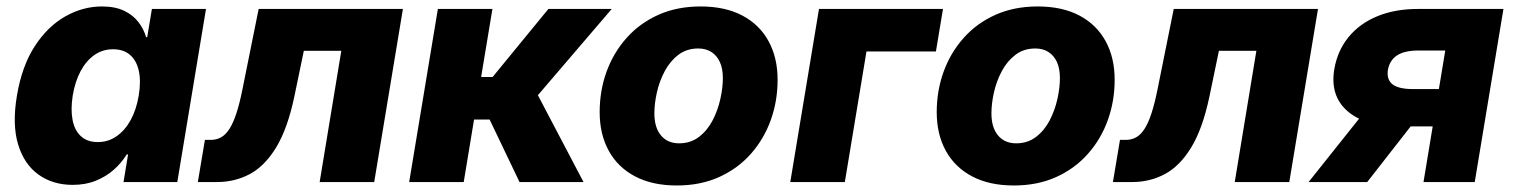

<svg xmlns="http://www.w3.org/2000/svg" viewBox="-20 -567 4712 598"><path d="M206.5 8.8Q144.5 8.8 99.9 -23.2Q55.2 -55.2 36.4 -117.2Q17.6 -179.2 32.7 -269Q48.3 -361.8 88.4 -423.3Q128.4 -484.9 183.3 -515.9Q238.3 -546.9 297.4 -546.9Q338.9 -546.9 366.7 -533.4Q394.5 -520 411.1 -498.3Q427.7 -476.6 435.1 -451.2H438.5L453.1 -539.1H621.6L532.2 0H364.7L378.9 -85.9H374.5Q358.9 -60.1 334.7 -38.6Q310.5 -17.1 278.6 -4.2Q246.6 8.8 206.5 8.8ZM284.7 -124.5Q316.9 -124.5 343 -142.6Q369.1 -160.6 387 -193.1Q404.8 -225.6 412.1 -269.5Q419.4 -314 412.4 -346.2Q405.3 -378.4 385 -396Q364.7 -413.6 332 -413.6Q299.8 -413.6 274.2 -395.8Q248.5 -377.9 231.2 -345.7Q213.9 -313.5 206.5 -269.5Q199.7 -225.6 206.1 -193.1Q212.4 -160.6 232.2 -142.6Q252 -124.5 284.7 -124.5Z M596.2 0 618.2 -131.3H636.2Q654.3 -131.3 668.7 -139.4Q683.1 -147.5 694.8 -165.8Q706.5 -184.1 716.3 -214.1Q726.1 -244.1 734.9 -287.6L785.6 -539.1H1234.9L1145.5 0H975.6L1043 -408.7H926.3L896.5 -265.1Q875.5 -166 840.3 -108.2Q805.2 -50.3 758.5 -25.1Q711.9 0 655.8 0Z M1254.4 0 1343.8 -539.1H1513.7L1478.5 -327.1H1514.2L1688 -539.1H1885.3L1655.3 -270.5L1797.4 0H1598.1L1504.9 -194.8H1456.5L1424.3 0Z M2087.9 10.7Q2011.7 10.7 1958 -17.6Q1904.3 -45.9 1876 -97.4Q1847.7 -148.9 1847.7 -217.8Q1847.7 -284.2 1869.1 -343.5Q1890.6 -402.8 1931.4 -448.7Q1972.2 -494.6 2030.5 -520.8Q2088.9 -546.9 2162.1 -546.9Q2238.3 -546.9 2291.7 -518.8Q2345.2 -490.7 2373.5 -439.2Q2401.9 -387.7 2401.9 -318.4Q2401.9 -252.9 2380.9 -193.8Q2359.9 -134.8 2319.3 -88.6Q2278.8 -42.5 2220.5 -15.9Q2162.1 10.7 2087.9 10.7ZM2095.2 -120.6Q2130.9 -120.6 2157 -140.6Q2183.1 -160.6 2199.5 -192.1Q2215.8 -223.6 2223.6 -258.8Q2231.4 -293.9 2231.4 -323.7Q2231.4 -353 2222.2 -373.5Q2212.9 -394 2195.8 -405Q2178.7 -416 2154.8 -416Q2118.7 -416 2092.8 -396.2Q2066.9 -376.5 2050.3 -345.2Q2033.7 -314 2025.9 -279.1Q2018.1 -244.1 2018.1 -213.9Q2018.1 -169.9 2038.6 -145.3Q2059.1 -120.6 2095.2 -120.6Z M2917 -539.1 2895 -406.7H2678.7L2611.3 0H2441.4L2530.8 -539.1Z M3137.7 10.7Q3061.5 10.7 3007.8 -17.6Q2954.1 -45.9 2925.8 -97.4Q2897.5 -148.9 2897.5 -217.8Q2897.5 -284.2 2918.9 -343.5Q2940.4 -402.8 2981.2 -448.7Q3022 -494.6 3080.3 -520.8Q3138.7 -546.9 3211.9 -546.9Q3288.1 -546.9 3341.6 -518.8Q3395 -490.7 3423.3 -439.2Q3451.7 -387.7 3451.7 -318.4Q3451.7 -252.9 3430.7 -193.8Q3409.7 -134.8 3369.1 -88.6Q3328.6 -42.5 3270.3 -15.9Q3211.9 10.7 3137.7 10.7ZM3145 -120.6Q3180.7 -120.6 3206.8 -140.6Q3232.9 -160.6 3249.3 -192.1Q3265.6 -223.6 3273.4 -258.8Q3281.2 -293.9 3281.2 -323.7Q3281.2 -353 3272 -373.5Q3262.7 -394 3245.6 -405Q3228.5 -416 3204.6 -416Q3168.5 -416 3142.6 -396.2Q3116.7 -376.5 3100.1 -345.2Q3083.5 -314 3075.7 -279.1Q3067.9 -244.1 3067.9 -213.9Q3067.9 -169.9 3088.4 -145.3Q3108.9 -120.6 3145 -120.6Z M3446.3 0 3468.3 -131.3H3486.3Q3504.4 -131.3 3518.8 -139.4Q3533.2 -147.5 3544.9 -165.8Q3556.6 -184.1 3566.4 -214.1Q3576.2 -244.1 3585 -287.6L3635.7 -539.1H4085L3995.6 0H3825.7L3893.1 -408.7H3776.4L3746.6 -265.1Q3725.6 -166 3690.4 -108.2Q3655.3 -50.3 3608.6 -25.1Q3562 0 3505.9 0Z M4573.2 0H4413.6L4481.4 -409.7H4398.4Q4354.5 -409.7 4331.3 -394.5Q4308.1 -379.4 4302.7 -349.1Q4298.3 -319.3 4317.1 -304.4Q4335.9 -289.6 4380.9 -289.6H4527.3L4508.3 -173.3H4340.8Q4231 -173.3 4176.5 -221.2Q4122.1 -269 4135.7 -351.1Q4145.5 -408.7 4179.7 -450.9Q4213.9 -493.2 4269 -516.1Q4324.2 -539.1 4396 -539.1H4662.6ZM4238.3 0H4055.7L4251 -245.1H4429.7Z"/></svg>

Font: Inter 18pt ExtraBold
Style: Italic
Weight: 800
Italic angle: -9.3988°
Designer: Rasmus Andersson
Foundry: rsms
Version: Version 4.001;git-66647c0bb